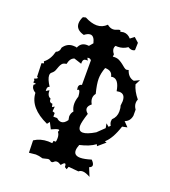

<svg xmlns="http://www.w3.org/2000/svg" viewBox="-114 -672 672 761"><g transform="rotate(20 222.0 -291.0)"><path d="M253.4 5.9 244.1 0Q244.1 -13.7 239.3 -13.7Q234.4 -13.7 225.6 -2Q214.4 -9.3 207.5 -9.3Q200.7 -9.3 196.5 -4.9Q192.4 -0.5 188 -0.5Q184.1 -0.5 180.9 -3.9Q177.7 -7.3 170.9 -7.3L148.9 -2Q131.3 -7.3 119.1 -7.3L90.8 -4.4L89.4 -56.2Q114.7 -72.8 147.5 -72.8L164.6 -71.8L166.5 -82H175.8Q177.7 -85.9 177.7 -98.1Q177.7 -112.8 170.4 -121.6L173.3 -128.4Q173.3 -131.3 169.4 -131.3Q161.6 -131.3 140.6 -121.1L127 -147.5L118.7 -136.7Q36.6 -173.8 33.7 -236.3Q15.6 -246.6 15.6 -263.7L23.9 -270.5L11.2 -272.5L13.2 -278.8Q13.2 -283.2 8.8 -287.1Q22.5 -292 22.5 -294.9Q22.5 -296.9 18.1 -298.3L16.1 -355L25.9 -357.9L22.5 -365.2Q45.4 -382.3 54.2 -417Q68.8 -422.4 69.8 -439.9Q85.4 -462.9 110.4 -462.9Q123 -462.9 126.5 -460.9Q135.7 -484.4 160.6 -484.4L169.4 -483.9L182.6 -499.5Q175.8 -528.3 159.7 -528.3Q148.9 -528.3 135.3 -517.6Q100.1 -526.9 100.1 -553.7Q100.1 -567.4 107.9 -582.5L119.6 -585.4Q147.5 -570.8 169.9 -570.8Q193.8 -570.8 211.4 -588.4Q223.6 -578.1 236.3 -578.1Q243.2 -578.1 251 -581.5Q258.8 -585 262.2 -585Q266.6 -585 266.6 -581.5L266.1 -579.1L280.8 -581.5Q298.3 -581.5 311.5 -566.4L328.1 -579.1L347.7 -561.5L346.7 -530.3Q341.8 -526.9 335.9 -526.9Q327.6 -526.9 318.4 -532.7Q299.8 -519.5 277.3 -519.5L268.6 -520Q264.6 -514.6 264.6 -508.3Q264.6 -497.1 273.9 -486.3L272.9 -476.1L280.8 -476.6Q292.5 -476.6 301.5 -471.7Q310.5 -466.8 317.6 -461.2Q324.7 -455.6 330.6 -450.7Q336.4 -445.8 342.3 -445.8L350.1 -447.8Q358.9 -419.4 383.8 -414.6L406.2 -425.3L395 -403.8Q401.9 -377 424.3 -350.1Q420.9 -343.8 420.9 -335Q420.9 -321.8 429.7 -309.6V-283.7Q425.3 -259.3 404.3 -252L423.3 -232.4L402.3 -228Q384.3 -172.4 357.9 -149.9L366.2 -147.5L335.4 -121.1L332 -128.4Q308.6 -110.8 267.6 -101.6Q261.7 -86.9 261.7 -76.7Q261.7 -55.2 288.6 -55.2Q305.2 -55.2 334 -64Q345.7 -52.2 345.7 -43.9Q345.7 -36.1 334.5 -32.2L349.1 3.4Q329.1 -7.8 316.9 -7.8Q306.6 -7.8 300.3 -2L257.8 -5.9ZM168.9 -162.6Q182.1 -162.6 193.8 -179.7L191.4 -193.8Q191.4 -207.5 200.7 -218.3Q192.9 -231.9 192.9 -249Q192.9 -263.2 198.7 -280.3Q197.3 -306.6 190.4 -306.6L185.1 -303.7L183.6 -314.5Q183.6 -326.7 196.3 -329.1V-432.6Q191.9 -438.5 185.1 -438.5L179.7 -437.5L185.1 -427.2L178.7 -427.7Q164.6 -427.7 164.6 -411.1V-406.7L132.8 -417Q115.7 -412.1 110.4 -386.2Q97.7 -384.8 92.8 -378.9Q87.9 -373 85 -365.2Q82 -357.4 78.9 -348.9Q75.7 -340.3 66.9 -333.5Q61 -329.1 61 -320.3Q61 -304.7 78.6 -277.8Q69.3 -276.4 69.3 -263.7L69.8 -257.3L82.5 -265.1Q82.5 -240.7 98.1 -235.4V-231.4Q98.1 -218.8 111.8 -218.8L114.7 -205.6L124.5 -211.4L122.6 -190.9L132.8 -187.5V-171.9H148.9Q158.2 -162.6 168.9 -162.6ZM263.7 -152.3Q281.2 -152.3 314 -171.9L343.3 -200.2L339.8 -219.2L352.1 -209L358.9 -215.8Q353.5 -224.1 353.5 -232.9L354.5 -241.7Q371.6 -257.3 371.6 -280.8Q371.6 -296.4 368.2 -303.7L370.1 -323.2Q370.1 -354 345.2 -354L334 -352.5Q326.2 -399.9 300.3 -399.9L293.5 -398.9Q289.6 -423.3 259.8 -423.3Q250 -397 250 -374.5Q250 -352.1 259.8 -314Q252 -304.7 252 -293Q252 -281.7 259.3 -269.5Q245.6 -258.8 245.6 -248Q245.6 -238.3 257.3 -229Q244.6 -189.5 244.6 -175.3Q244.6 -152.3 263.7 -152.3Z"/></g></svg>

Font: Truetypewriter PolyglOTT
Style: Regular
Weight: 400
Designer: Sergey Beatoff a.k.a. Sam_T
Version: Version 3.76